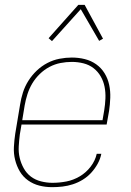

<svg xmlns="http://www.w3.org/2000/svg" viewBox="-20 -766 540 794"><path d="M196 8Q168 8 142.5 1.5Q117 -5 96 -20Q75 -35 62 -57Q49 -79 42.5 -105Q36 -131 37.5 -158.5Q39 -186 43 -213L63 -333Q67 -359 75 -384Q83 -409 97.5 -432Q112 -455 132 -474Q152 -493 176 -505.5Q200 -518 226 -523Q252 -528 277 -528Q305 -528 331 -521.5Q357 -515 378 -500Q399 -485 412.5 -463Q426 -441 431.5 -415Q437 -389 436 -361.5Q435 -334 431 -307L421 -251H69L62 -210Q59 -186 57.5 -161Q56 -136 61.5 -113Q67 -90 78.5 -69.5Q90 -49 108 -35.5Q126 -22 149.5 -16Q173 -10 197 -10Q226 -10 254.5 -15.5Q283 -21 309.5 -36.5Q336 -52 355 -77Q374 -102 380 -130H399Q395 -109 384 -89Q373 -69 357.5 -52Q342 -35 322.5 -23Q303 -11 281.5 -4Q260 3 238.5 5.5Q217 8 196 8ZM72 -269H404L411 -310Q415 -334 416 -359Q417 -384 412.5 -407Q408 -430 396.5 -450Q385 -470 367 -484Q349 -498 325.5 -504Q302 -510 277 -510Q254 -510 230.5 -505.5Q207 -501 185 -489.5Q163 -478 144.5 -460Q126 -442 113.5 -421Q101 -400 93.5 -376.5Q86 -353 82 -330ZM195 -596 181 -608 304 -746H330L406 -606L390 -597L314 -728Z"/></svg>

Font: Iosevka Thin Oblique
Style: Regular
Weight: 100
Italic angle: -9°
Monospace: yes
Designer: Belleve Invis
Foundry: Belleve Invis
Version: Version 32.5.0; ttfautohint (v1.8.4)